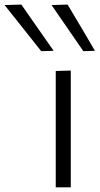

<svg xmlns="http://www.w3.org/2000/svg" viewBox="-144 -798 425 818"><path d="M93.5 0Q93.5 -55.5 93.5 -107Q93.5 -158.5 93.5 -219.5V-269.5Q93.5 -312.5 93.5 -350Q93.5 -387.5 93.5 -423Q93.5 -458.5 93.5 -495.5L157.5 -497.5Q157.5 -460.5 157.5 -424.8Q157.5 -389 157.5 -351.2Q157.5 -313.5 157.5 -269.5V-219.5Q157.5 -158.5 157.5 -107Q157.5 -55.5 157.5 0ZM31.5 -580Q6 -612.5 -20 -645Q-46 -677.5 -72 -710.5Q-98 -743.5 -124.5 -776.5L-53 -778.5Q-19 -730 15.5 -680.2Q50 -630.5 84.5 -581.5ZM211 -580Q188.5 -612.5 166.2 -645Q144 -677.5 121.2 -710.5Q98.5 -743.5 75.5 -776.5L144 -778.5Q173 -730 202.2 -680.8Q231.5 -631.5 260.5 -581.5Z"/></svg>

Font: Commissioner Thin Light
Style: Regular
Weight: 300
Version: Version 1.000